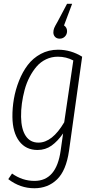

<svg xmlns="http://www.w3.org/2000/svg" viewBox="-20 -796 506 1019"><path d="M296.9 -590.8Q281.2 -590.8 272.2 -600.3Q263.2 -609.9 263.2 -624Q263.2 -636.2 267.8 -647.5Q272.5 -658.7 285.2 -680.2L335.9 -775.9H362.8L319.8 -661.1Q335.9 -649.9 335.9 -630.9Q335.9 -613.8 324.7 -602.3Q313.5 -590.8 296.9 -590.8ZM288.1 -532.2Q356 -532.2 416 -495.1L346.2 4.9Q331.1 109.4 282.7 156.2Q234.4 203.1 162.1 203.1Q86.9 203.1 23.9 154.8L43.9 125Q98.6 164.1 163.1 164.1Q279.3 164.1 301.8 3.9L314.9 -87.9Q286.1 -46.4 253.7 -23.2Q221.2 0 179.2 0Q117.2 0 82 -46.6Q46.9 -93.3 45.9 -174.8Q45.4 -222.7 53.7 -271Q62 -319.3 80.8 -366.9Q99.6 -414.6 127.2 -450.9Q154.8 -487.3 196.3 -509.8Q237.8 -532.2 288.1 -532.2ZM287.1 -495.1Q253.4 -495.1 224.4 -481.2Q195.3 -467.3 174.3 -442.9Q153.3 -418.5 137 -387Q120.6 -355.5 110.8 -319.3Q101.1 -283.2 96.2 -247.1Q91.3 -210.9 91.8 -175.8Q92.8 -110.4 116.5 -74.7Q140.1 -39.1 184.1 -39.1Q257.3 -39.1 320.8 -147L369.1 -475.1Q331.5 -495.1 287.1 -495.1Z"/></svg>

Font: Fira Sans Compressed ExtraLight
Style: Italic
Weight: 250
Width: 3
Italic angle: -8°
Designer: Carrois Corporate & Edenspiekermann AG
Foundry: Carrois Corporate GbR & Edenspiekermann AG
Version: Version 4.203;PS 004.203;hotconv 1.0.88;makeotf.lib2.5.64775